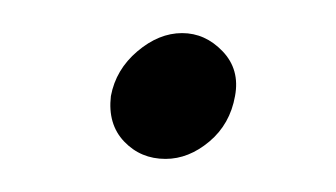

<svg xmlns="http://www.w3.org/2000/svg" viewBox="-20 -96 203 116"><path d="M47 -38Q45 -21 55 -10.5Q65 0 80 0Q94 0 106.5 -10.5Q119 -21 122 -38Q125 -54 114.5 -65Q104 -76 90 -76Q76 -76 63 -65Q50 -54 47 -38Z"/></svg>

Font: Josefin Slab Medium
Style: Italic
Weight: 500
Italic angle: -12°
Version: Version 2.000